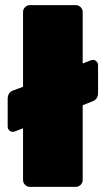

<svg xmlns="http://www.w3.org/2000/svg" viewBox="-20 -730 413 750"><path d="M70 -683Q70 -694 78 -702Q86 -710 97 -710H276Q287 -710 295 -702Q303 -694 303 -683V-482L331 -493Q338 -496 344.5 -496Q351 -496 357 -490Q363 -484 363 -475V-367Q363 -342 341 -334L303 -319V-27Q303 -16 295 -8Q287 0 276 0H97Q86 0 78 -8Q70 -16 70 -27V-229L42 -218Q35 -215 28.5 -215Q22 -215 16 -221Q10 -227 10 -236V-344Q10 -369 32 -377L70 -391Z"/></svg>

Font: Rubik One
Style: Regular
Weight: 400
Designer: Hubert and Fischer with Elvire Volk Leonovitch
Foundry: Hubert and Fischer with Elvire Volk Leonovitch
Version: Version 1.001